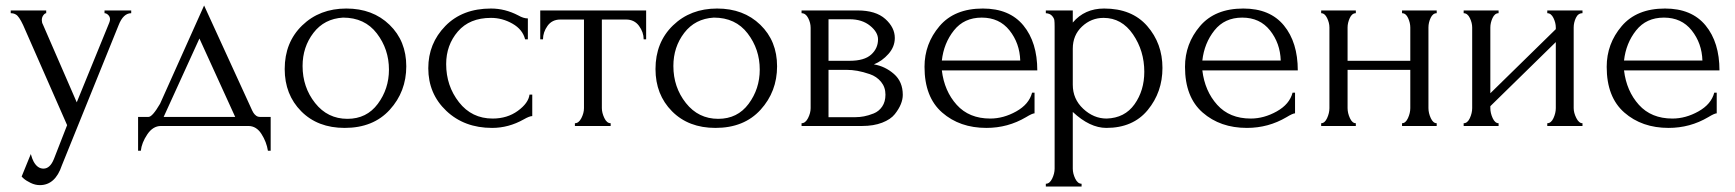

<svg xmlns="http://www.w3.org/2000/svg" viewBox="-20 -458 6309 698"><path d="M411 -366 205 143Q181 215 125 215Q108 215 91.5 207Q75 199 66 191Q57 183 59 183L92 102Q97 120 102 129Q116 155 138 155Q162 155 176 120L224 -3L64 -367Q49 -399 38 -405Q30 -410 19 -410V-420H148V-410Q143 -410 137.5 -402.5Q132 -395 132 -385Q132 -376 136 -369L259 -86L377 -375Q380 -382 380 -388Q380 -397 373.5 -403.5Q367 -410 360 -410V-420H457V-410Q428 -410 411 -366Z M925 -33H964V90H954Q949 58 930.5 29Q912 0 883 0H565Q536 0 515.5 30.5Q495 61 492 90H482V-33H520Q534 -33 562 -81L722 -438L891 -69Q897 -55 901 -48.5Q905 -42 911 -37.5Q917 -33 925 -33ZM705 -318 575 -33H835Z M1233 7Q1135 7 1075 -53.5Q1015 -114 1015 -207Q1015 -304 1078.5 -365.5Q1142 -427 1239 -427Q1335 -427 1396 -368Q1457 -309 1457 -217Q1457 -125 1397 -59Q1337 7 1233 7ZM1227 -394Q1159 -390 1119.5 -338.5Q1080 -287 1080 -218Q1080 -141 1125.5 -83.5Q1171 -26 1243 -26Q1313 -26 1353.5 -80.5Q1394 -135 1394 -205Q1394 -279 1350 -336.5Q1306 -394 1227 -394Z M1915 -114V-36Q1905 -36 1884 -24Q1829 7 1769 7Q1668 7 1602.5 -55Q1537 -117 1537 -210Q1537 -300 1599 -363.5Q1661 -427 1765 -427Q1816 -427 1864 -402Q1883 -391 1899 -391V-315H1889Q1880 -351 1843 -372Q1806 -393 1765 -393Q1687 -393 1644.5 -343.5Q1602 -294 1602 -225Q1602 -146 1648.5 -86.5Q1695 -27 1771 -27Q1824 -27 1862.5 -55Q1901 -83 1905 -114Z M2329 -315H2320Q2320 -341 2303 -364Q2286 -387 2256 -387H2168V-65Q2168 -48 2177 -29Q2186 -10 2200 -10V0H2070V-10Q2084 -10 2093.5 -28.5Q2103 -47 2103 -65V-387H2017Q1987 -387 1970.5 -364Q1954 -341 1954 -315H1944V-420H2329Z M2581 7Q2483 7 2423 -53.5Q2363 -114 2363 -207Q2363 -304 2426.5 -365.5Q2490 -427 2587 -427Q2683 -427 2744 -368Q2805 -309 2805 -217Q2805 -125 2745 -59Q2685 7 2581 7ZM2575 -394Q2507 -390 2467.5 -338.5Q2428 -287 2428 -218Q2428 -141 2473.5 -83.5Q2519 -26 2591 -26Q2661 -26 2701.5 -80.5Q2742 -135 2742 -205Q2742 -279 2698 -336.5Q2654 -394 2575 -394Z M3233 -320Q3233 -288 3210 -262Q3187 -236 3157 -224Q3198 -217 3230 -189Q3262 -161 3262 -113Q3262 -97 3255 -79.5Q3248 -62 3233 -43Q3218 -24 3187 -12Q3156 0 3114 0H2894V-10Q2908 -10 2917.5 -28.5Q2927 -47 2927 -65V-357Q2927 -375 2918 -392.5Q2909 -410 2894 -410V-420H3098Q3164 -420 3198.5 -389Q3233 -358 3233 -320ZM2992 -388V-237H3069Q3122 -237 3147 -259.5Q3172 -282 3172 -315Q3172 -341 3143 -364.5Q3114 -388 3069 -388ZM2992 -32H3090Q3105 -32 3121 -35Q3137 -38 3156 -45.5Q3175 -53 3187 -70.5Q3199 -88 3199 -114Q3199 -141 3183 -160.5Q3167 -180 3142 -188.5Q3117 -197 3097 -200.5Q3077 -204 3059 -204H2992Z M3751 -202H3404Q3413 -127 3458 -77Q3503 -27 3580 -27Q3628 -27 3674.5 -53Q3721 -79 3732 -121H3741V-46Q3733 -46 3710 -32Q3644 7 3566 7Q3469 7 3405 -49Q3341 -105 3341 -215Q3341 -299 3395.5 -363Q3450 -427 3553 -427Q3650 -427 3700.5 -365.5Q3751 -304 3751 -202ZM3404 -238H3689Q3687 -301 3650 -347.5Q3613 -394 3549 -394Q3485 -394 3448 -347.5Q3411 -301 3404 -238Z M3994 -427Q4095 -427 4150.5 -363.5Q4206 -300 4206 -211Q4206 -123 4152.5 -58Q4099 7 4002 7Q3942 7 3880 -51V155Q3880 173 3889 191.5Q3898 210 3912 210V220H3782V210Q3796 210 3805 191.5Q3814 173 3814 155V-361Q3814 -377 3813 -384.5Q3812 -392 3804.5 -400.5Q3797 -409 3782 -410V-420H3880V-376Q3923 -427 3994 -427ZM4003 -27Q4069 -29 4104.5 -79Q4140 -129 4140 -197Q4140 -273 4099 -333Q4058 -393 3992 -393Q3947 -393 3913.5 -361.5Q3880 -330 3880 -281V-150Q3880 -98 3918 -62.5Q3956 -27 4003 -27Z M4698 -202H4351Q4360 -127 4405 -77Q4450 -27 4527 -27Q4575 -27 4621.5 -53Q4668 -79 4679 -121H4688V-46Q4680 -46 4657 -32Q4591 7 4513 7Q4416 7 4352 -49Q4288 -105 4288 -215Q4288 -299 4342.5 -363Q4397 -427 4500 -427Q4597 -427 4647.5 -365.5Q4698 -304 4698 -202ZM4351 -238H4636Q4634 -301 4597 -347.5Q4560 -394 4496 -394Q4432 -394 4395 -347.5Q4358 -301 4351 -238Z M4879 -204V-65Q4879 -47 4887.5 -28.5Q4896 -10 4909 -10V0H4783V-10Q4796 -10 4804.5 -28.5Q4813 -47 4813 -65V-358Q4813 -375 4804.5 -392.5Q4796 -410 4783 -410V-420H4909V-410Q4895 -410 4887 -392.5Q4879 -375 4879 -358V-237H5107V-358Q5107 -375 5099 -392.5Q5091 -410 5077 -410V-420H5203V-410Q5189 -410 5181 -393Q5173 -376 5173 -358V-65Q5173 -47 5181.5 -28.5Q5190 -10 5203 -10V0H5077V-10Q5090 -10 5098.5 -28.5Q5107 -47 5107 -65V-204Z M5701 -358V-65Q5701 -48 5710.5 -29Q5720 -10 5733 -10V0H5605V-10Q5619 -10 5627.5 -28.5Q5636 -47 5636 -65V-305L5398 -72V-65Q5398 -47 5406.5 -28.5Q5415 -10 5428 -10V0H5301V-10Q5315 -10 5323.5 -28.5Q5332 -47 5332 -65V-358Q5332 -375 5323.5 -392.5Q5315 -410 5301 -410V-420H5428V-410Q5414 -410 5406 -392.5Q5398 -375 5398 -358V-119L5636 -352V-358Q5636 -375 5627.5 -392.5Q5619 -410 5605 -410V-420H5733V-410Q5717 -410 5709 -393Q5701 -376 5701 -358Z M6231 -202H5884Q5893 -127 5938 -77Q5983 -27 6060 -27Q6108 -27 6154.5 -53Q6201 -79 6212 -121H6221V-46Q6213 -46 6190 -32Q6124 7 6046 7Q5949 7 5885 -49Q5821 -105 5821 -215Q5821 -299 5875.5 -363Q5930 -427 6033 -427Q6130 -427 6180.5 -365.5Q6231 -304 6231 -202ZM5884 -238H6169Q6167 -301 6130 -347.5Q6093 -394 6029 -394Q5965 -394 5928 -347.5Q5891 -301 5884 -238Z"/></svg>

Font: Forum
Style: Regular
Weight: 400
Designer: Denis Masharov
Foundry: Denis Masharov
Version: Version 1.000